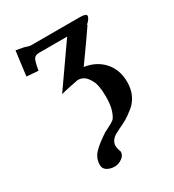

<svg xmlns="http://www.w3.org/2000/svg" viewBox="-172 -547 818 903"><g transform="rotate(-30 236.5 -95.5)"><path d="M407.2 -384.8Q399.4 -372.6 357.2 -312.7Q314.9 -252.9 292 -221.2Q356.9 -211.4 395.5 -167.7Q434.1 -124 434.1 -58.1Q434.1 -21 420.7 9Q407.2 39.1 382.1 59.6Q356.9 80.1 337.4 91.6Q317.9 103 291 115.2Q278.8 121.1 265.1 128.9Q236.3 147.9 235.8 174.8Q235.8 182.6 238.8 194.8L244.1 210.9Q244.1 231 224.6 244.4Q205.1 257.8 185.1 257.8Q162.1 257.8 144.5 247.3Q127 236.8 127 216.8Q127 180.7 151.4 154.3Q175.8 127.9 230 92.8Q230 93.8 233.4 91.8Q236.8 89.8 243.4 86.4Q250 83 253.9 81.1Q273.9 71.3 283.4 63.2Q293 55.2 303 26.6Q313 -2 313 -49.8Q313 -80.6 308.1 -107.2Q303.2 -133.8 284.7 -158Q266.1 -182.1 235.8 -182.1Q234.9 -182.1 185.1 -171.9Q183.1 -171.9 163.1 -167Q143.1 -162.1 140.1 -161.1L295.9 -383.8H143.1Q123 -383.8 115 -371.3Q106.9 -358.9 99.1 -312L36.1 -316.9L53.2 -449.2Q97.2 -442.4 109.9 -437Q119.6 -433.1 127.9 -433.1H392.1Q428.2 -433.1 428.2 -420.9Q428.2 -405.8 403.8 -384.8Z"/></g></svg>

Font: Linux Libertine
Style: Semibold
Weight: 600
Designer: Philipp H. Poll
Foundry: Philipp H. Poll
Version: Version 5.1.2 ; ttfautohint (v0.9)